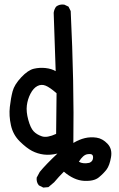

<svg xmlns="http://www.w3.org/2000/svg" viewBox="-20 -716 540 869"><path d="M176 133 156 123Q144 109 146 88L160 62Q187 29 240 -21Q207 -13 178.5 -16.5Q150 -20 125 -33Q100 -46 69.5 -76Q39 -106 29.5 -149Q20 -192 24.5 -232Q29 -272 37 -302.5Q45 -333 76 -366Q107 -399 133.5 -405Q160 -411 186.5 -408Q213 -405 232 -394L223 -658Q225 -674 234 -686Q249 -698 271 -695L290 -686L300 -666Q316 -336 312 -69Q339 -85 364.5 -91Q390 -97 417 -93Q444 -89 466.5 -65.5Q489 -42 482.5 -4.5Q476 33 462.5 51Q449 69 427 87Q405 105 360 102.5Q315 100 269 61Q247 83 225 109L199 131ZM384 21Q397 16 400 5Q403 -6 399 -13.5Q395 -21 375.5 -18Q356 -15 337 16Q355 27 384 21ZM234 -110 236 -294Q205 -321 186 -328.5Q167 -336 149 -326.5Q131 -317 118 -292Q105 -267 101.5 -238.5Q98 -210 108 -173.5Q118 -137 132 -122Q146 -107 169.5 -99Q193 -91 234 -110Z"/></svg>

Font: NaniFont Regular
Style: Regular
Weight: 400
Designer: Nanigashitei
Version: Version 1.036